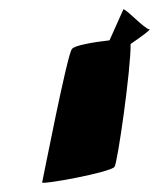

<svg xmlns="http://www.w3.org/2000/svg" viewBox="-20 -722 347 419"><path d="M72 -324C70 -318 222 -346 230 -358C237 -369 266 -574 265 -626C290 -643 310 -658 306 -658C296 -658 250 -708 249 -701L219 -634C184 -630 142 -623 137 -615C127 -605 74 -332 72 -324Z"/></svg>

Font: Ampere
Style: SCSuCndIta
Weight: 400
Version: Version 1